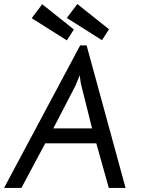

<svg xmlns="http://www.w3.org/2000/svg" viewBox="-44 -930 745 951"><path d="M353 -705H385L578 1H495L433 -220H180L62 1H-24ZM358 -510Q356 -517 354 -533Q352 -549 351 -557L330 -506L220 -294H412ZM113 -840 165 -909 322 -784 287 -730ZM287 -841 339 -910 496 -785 461 -731Z"/></svg>

Font: Bellota Text
Style: Bold Italic
Weight: 700
Italic angle: -7.5°
Designer: Kemie Guaida
Foundry: Kemie Guaida
Version: Version 4.001